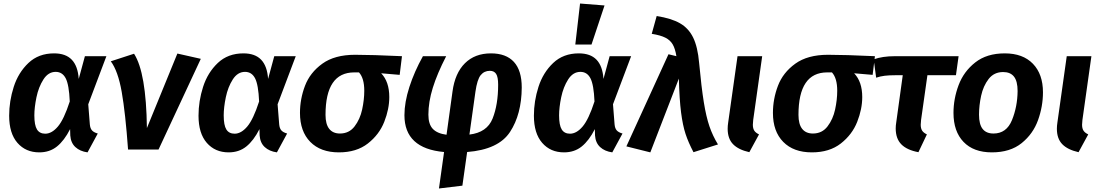

<svg xmlns="http://www.w3.org/2000/svg" viewBox="-20 -849 6244 1090"><path d="M427 -401 462 -530H584L481 -257L490 -143Q492 -120 502.5 -108.5Q513 -97 535 -91L477 16Q434 10 408 -14Q382 -38 379 -80L378 -116Q345 -51 303.5 -17.5Q262 16 203 16Q126 16 79 -38Q32 -92 32 -192Q32 -275 58 -356Q84 -437 141.5 -491.5Q199 -546 287 -546Q353 -546 387.5 -510Q422 -474 427 -401ZM175 -194Q175 -138 190 -114Q205 -90 237 -90Q274 -90 308.5 -130.5Q343 -171 376 -273Q372 -368 353 -404.5Q334 -441 296 -441Q254 -441 226.5 -398Q199 -355 187 -297Q175 -239 175 -194Z M814 -122 987 -545 1120 -515 880 0H707Q692 -208 671 -327Q650 -446 609 -501L741 -544Q810 -437 814 -122Z M1502 -401 1537 -530H1659L1556 -257L1565 -143Q1567 -120 1577.5 -108.5Q1588 -97 1610 -91L1552 16Q1509 10 1483 -14Q1457 -38 1454 -80L1453 -116Q1420 -51 1378.5 -17.5Q1337 16 1278 16Q1201 16 1154 -38Q1107 -92 1107 -192Q1107 -275 1133 -356Q1159 -437 1216.5 -491.5Q1274 -546 1362 -546Q1428 -546 1462.5 -510Q1497 -474 1502 -401ZM1250 -194Q1250 -138 1265 -114Q1280 -90 1312 -90Q1349 -90 1383.5 -130.5Q1418 -171 1451 -273Q1447 -368 1428 -404.5Q1409 -441 1371 -441Q1329 -441 1301.5 -398Q1274 -355 1262 -297Q1250 -239 1250 -194Z M1683 -208Q1683 -287 1711.5 -362Q1740 -437 1810 -487.5Q1880 -538 1996 -538Q2092 -538 2262 -530L2249 -424L2144 -433Q2190 -385 2190 -298Q2190 -230 2161.5 -157.5Q2133 -85 2068.5 -34.5Q2004 16 1904 16Q1800 16 1741.5 -43.5Q1683 -103 1683 -208ZM2048 -334Q2048 -405 2018 -438H1991Q1828 -438 1828 -197Q1828 -144 1849 -117.5Q1870 -91 1910 -91Q1962 -91 1993 -131.5Q2024 -172 2036 -227.5Q2048 -283 2048 -334Z M2942 -352Q2941 -200 2875.5 -100Q2810 0 2632 14L2605 205L2472 221L2501 14Q2276 -6 2276 -195Q2276 -268 2304 -355Q2332 -442 2381 -530H2513Q2462 -431 2437 -350.5Q2412 -270 2412 -198Q2412 -144 2437 -117.5Q2462 -91 2515 -84L2549 -330Q2563 -434 2619.5 -490Q2676 -546 2767 -546Q2853 -546 2897.5 -497.5Q2942 -449 2942 -352ZM2679 -328 2645 -85Q2745 -97 2776.5 -176Q2808 -255 2808 -368Q2808 -412 2796.5 -429.5Q2785 -447 2761 -447Q2729 -447 2709 -422.5Q2689 -398 2679 -328Z M3406 -401 3441 -530H3563L3460 -257L3469 -143Q3471 -120 3481.5 -108.5Q3492 -97 3514 -91L3456 16Q3413 10 3387 -14Q3361 -38 3358 -80L3357 -116Q3324 -51 3282.5 -17.5Q3241 16 3182 16Q3105 16 3058 -38Q3011 -92 3011 -192Q3011 -275 3037 -356Q3063 -437 3120.5 -491.5Q3178 -546 3266 -546Q3332 -546 3366.5 -510Q3401 -474 3406 -401ZM3154 -194Q3154 -138 3169 -114Q3184 -90 3216 -90Q3253 -90 3287.5 -130.5Q3322 -171 3355 -273Q3351 -368 3332 -404.5Q3313 -441 3275 -441Q3233 -441 3205.5 -398Q3178 -355 3166 -297Q3154 -239 3154 -194ZM3412 -818 3338 -596H3246L3273 -829Z M3949 -492Q3962 -353 3975.5 -269.5Q3989 -186 4007.5 -132Q4026 -78 4056 -29L3917 15Q3888 -40 3872 -88.5Q3856 -137 3846.5 -210.5Q3837 -284 3834 -403L3672 16L3536 -18L3775 -541L3820 -530Q3813 -573 3799 -597Q3785 -621 3757.5 -635Q3730 -649 3680 -657L3708 -758Q3791 -745 3840 -717Q3889 -689 3915 -636Q3941 -583 3949 -492Z M4256 -168Q4254 -148 4254 -141Q4254 -120 4262 -107.5Q4270 -95 4289 -86L4234 15Q4172 1 4141.5 -30.5Q4111 -62 4111 -118Q4111 -135 4114 -154L4167 -530H4307Z M4368 -208Q4368 -287 4396.5 -362Q4425 -437 4495 -487.5Q4565 -538 4681 -538Q4777 -538 4947 -530L4934 -424L4829 -433Q4875 -385 4875 -298Q4875 -230 4846.5 -157.5Q4818 -85 4753.5 -34.5Q4689 16 4589 16Q4485 16 4426.5 -43.5Q4368 -103 4368 -208ZM4733 -334Q4733 -405 4703 -438H4676Q4513 -438 4513 -197Q4513 -144 4534 -117.5Q4555 -91 4595 -91Q4647 -91 4678 -131.5Q4709 -172 4721 -227.5Q4733 -283 4733 -334Z M5209 -168Q5207 -148 5207 -141Q5207 -120 5215 -107.5Q5223 -95 5242 -86L5194 15Q5129 3 5097 -29.5Q5065 -62 5065 -120Q5065 -136 5068 -154L5105 -422H5065Q5028 -422 5003 -419Q4978 -416 4954 -408L4940 -512Q4989 -530 5061 -530H5422L5407 -422H5245Z M5393 -208Q5393 -288 5422 -365.5Q5451 -443 5516.5 -494.5Q5582 -546 5684 -546Q5787 -546 5844 -487Q5901 -428 5901 -325Q5901 -245 5873 -167Q5845 -89 5780 -36.5Q5715 16 5611 16Q5507 16 5450 -43.5Q5393 -103 5393 -208ZM5757 -332Q5757 -388 5736.5 -414Q5716 -440 5675 -440Q5623 -440 5592.5 -400.5Q5562 -361 5550 -305.5Q5538 -250 5538 -198Q5538 -143 5558.5 -117Q5579 -91 5620 -91Q5694 -91 5725 -167Q5756 -243 5757 -332Z M6125 -168Q6123 -148 6123 -141Q6123 -120 6131 -107.5Q6139 -95 6158 -86L6103 15Q6041 1 6010.5 -30.5Q5980 -62 5980 -118Q5980 -135 5983 -154L6036 -530H6176Z"/></svg>

Font: Fira Sans SemiBold
Style: Italic
Weight: 600
Italic angle: -8°
Designer: bBox Type GmbH & Carrois Corporate GbR & Edenspiekermann AG
Foundry: bBox Type GmbH & Carrois Corporate GbR & Edenspiekermann AG
Version: Version 4.301